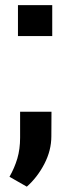

<svg xmlns="http://www.w3.org/2000/svg" viewBox="-20 -548 258 741"><path d="M49.3 -408.7V-528.3H181.6V-408.7ZM83.5 172.4 16.6 134.3Q36.1 100.1 46.9 63.7Q57.6 27.3 57.6 -16.6V-116.7H178.7L178.2 -22.5Q178.2 32.7 151.1 84.7Q124 136.7 83.5 172.4Z"/></svg>

Font: Roboto Slab SemiBold
Style: Regular
Weight: 600
Designer: Google
Version: Version 2.001; ttfautohint (v1.8.3)